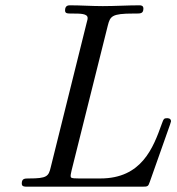

<svg xmlns="http://www.w3.org/2000/svg" viewBox="-20 -703 667 723"><path d="M62 -12C62 0 71 0 87 0H515C537 0 538 -1 544 -18L620 -233C620 -234 624 -245 624 -246C624 -258 612 -258 609 -258C597 -258 596 -255 589 -236C557 -147 514 -31 358 -31H277C246 -31 246 -34 246 -41C246 -47 249 -57 250 -63L386 -607C395 -642 401 -652 482 -652H492C509 -652 520 -652 520 -671C520 -683 509 -683 505 -683C460 -683 413 -680 367 -680C326 -680 284 -683 244 -683C238 -683 225 -683 225 -664C225 -652 233 -652 252 -652C283 -652 310 -652 310 -635C310 -632 310 -630 306 -616L171 -73C163 -39 157 -31 89 -31C73 -31 62 -31 62 -12Z"/></svg>

Font: CMU Serif
Style: Italic
Weight: 500
Italic angle: -14.04°
Version: Version 0.7.0